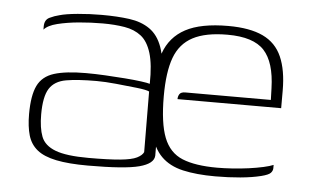

<svg xmlns="http://www.w3.org/2000/svg" viewBox="-38 -460 866 524"><g transform="rotate(5 395.0 -198.5)"><path d="M219 8Q166 8 132 1Q98 -6 79.5 -21Q61 -36 54 -60Q47 -84 47 -118Q47 -169 60 -196Q73 -223 105 -233Q137 -243 192 -243Q217 -243 245 -241.5Q273 -240 299 -238Q325 -236 343.5 -233.5Q362 -231 368 -229Q369 -282 359.5 -313Q350 -344 331.5 -358.5Q313 -373 286 -377.5Q259 -382 226 -382Q193 -382 160.5 -379Q128 -376 102 -369.5Q76 -363 66 -351V-360Q66 -378 79.5 -384.5Q93 -391 106 -394Q123 -399 155.5 -402Q188 -405 221 -405Q264 -405 297 -400.5Q330 -396 353 -380Q376 -364 387.5 -332Q399 -300 399 -245L400 -35Q399 -13 359.5 -2.5Q320 8 219 8ZM219 -13Q274 -13 305.5 -16Q337 -19 351 -26Q365 -33 369 -42L368 -208Q360 -212 333.5 -215Q307 -218 276.5 -221Q246 -224 223 -224Q171 -224 139.5 -218.5Q108 -213 94 -191Q80 -169 80 -120Q80 -83 89 -59.5Q98 -36 128 -24.5Q158 -13 219 -13ZM568 7Q516 7 479 -1.5Q442 -10 419.5 -32.5Q397 -55 387 -95Q377 -135 377 -199Q377 -269 393 -314.5Q409 -360 451 -382.5Q493 -405 568 -405Q627 -405 663 -388Q699 -371 715 -334.5Q731 -298 731 -242V-194H447Q447 -202 451 -208Q455 -214 467 -214H701L700 -246Q698 -317 668.5 -349Q639 -381 568 -381Q508 -381 473 -362.5Q438 -344 423.5 -304.5Q409 -265 409 -199Q409 -125 424.5 -85.5Q440 -46 475.5 -31.5Q511 -17 571 -17Q590 -17 612.5 -18.5Q635 -20 657 -23Q679 -26 697 -30Q715 -34 724 -38V-29Q724 -22 718.5 -16Q713 -10 693 -5Q669 1 636.5 4Q604 7 568 7Z"/></g></svg>

Font: Genos ExtraLight
Style: Regular
Weight: 250
Designer: Robert E. Leuschke
Foundry: Robert E. Leuschke
Version: Version 1.010